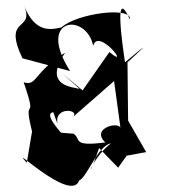

<svg xmlns="http://www.w3.org/2000/svg" viewBox="-20 -552 545 616"><path d="M449 -64 391 -165 389 -352C429 -389 481 -436 381 -352C358 -506 360 -570 397 -489C404 -533 226 -509 177 -464C151 -459 95 -440 58 -532C91 -449 -13 -502 52 -365L205 -324C95 -495 256 -514 279 -405C295 -466 403 -325 331 -385L245 -262L180 -316L241 -262C256 -275 102 -256 189 -383C84 -317 100 -275 56 -288C109 -132 39 -283 95 -85C87 -184 90 -168 66 -30C-1 -103 208 103 234 27C260 16 293 -84 336 -92C264 -37 252 60 298 -77L359 -14C429 -112 428 -106 351 -46ZM165 -153C150 -215 247 -200 210 -173L346 -292L367 -138C369 -166 268 -142 318 -95C208 -81 242 -106 216 -123L167 -127C222 -86 107 -185 151 -192Z"/></svg>

Font: Asimov Silicon
Style: Regular
Weight: 400
Designer: Google
Version: Version 2.000980; 2014